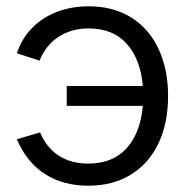

<svg xmlns="http://www.w3.org/2000/svg" viewBox="-20 -575 594 610"><path d="M260.7 15Q180 15 122 -22.7Q64 -60.3 33.7 -132.7L107.3 -154.3Q127.8 -105.7 166.6 -80.5Q205.3 -55.3 260 -55.3Q338.2 -55.3 382.2 -104Q426.3 -152.7 433.7 -238.7H192V-301.7H433.7Q426.8 -386 383.2 -435.3Q339.5 -484.7 261.3 -484.7Q207 -484.7 165.9 -457.8Q124.8 -431 105.7 -382.3L33.7 -405.7Q48.7 -451.7 81.1 -485.2Q113.5 -518.8 159.9 -536.9Q206.3 -555 262 -555Q340 -555 396.9 -519.4Q453.8 -483.8 483.9 -419.3Q514 -354.8 514 -269.7Q514 -184.7 483.8 -120.3Q453.5 -56 396.2 -20.5Q339 15 260.7 15Z"/></svg>

Font: Manrope
Style: Regular
Weight: 400
Designer: Mikhail Sharanda
Foundry: Mikhail Sharanda
Version: Version 4.503